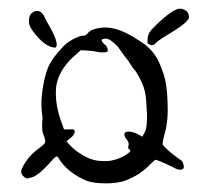

<svg xmlns="http://www.w3.org/2000/svg" viewBox="-20 -553 476 438"><path d="M377.9 -529.3Q385.7 -533.2 391.6 -533.2Q396.5 -533.2 401.4 -530.3Q411.1 -525.4 411.1 -513.7Q411.1 -502 357.4 -470.7Q335.9 -457 334 -453.1Q331.1 -450.2 327.1 -450.2Q326.2 -450.2 325.2 -450.2Q318.4 -451.2 316.4 -455.1Q316.4 -458 316.4 -460Q316.4 -470.7 321.3 -479.5Q327.1 -488.3 346.7 -505.9Q366.2 -523.4 377.9 -529.3ZM51.8 -522.5Q58.6 -528.3 64.5 -528.3Q73.2 -528.3 80.1 -517.6Q84 -507.8 97.7 -484.4Q109.4 -461.9 109.4 -451.2Q109.4 -446.3 106.4 -444.3Q83 -444.3 54.7 -482.4Q44.9 -496.1 45.9 -505.9Q45.9 -507.8 45.9 -508.8Q47.9 -519.5 51.8 -522.5ZM194.3 -486.3Q207 -490.2 219.7 -490.2Q230.5 -490.2 242.2 -487.3Q266.6 -481.4 302.7 -457Q320.3 -445.3 331.1 -430.7Q341.8 -417 351.6 -388.7Q361.3 -362.3 362.3 -319.3Q364.3 -277.3 355.5 -247.1Q349.6 -225.6 351.6 -222.7Q352.5 -219.7 369.1 -205.1Q386.7 -191.4 395.5 -185.5Q399.4 -177.7 399.4 -171.9Q399.4 -168.9 397.5 -168Q390.6 -162.1 374 -171.9Q339.8 -188.5 334 -188.5Q333 -188.5 316.4 -171.9Q298.8 -155.3 278.3 -146.5Q258.8 -135.7 227.5 -134.8Q223.6 -134.8 219.7 -134.8Q193.4 -134.8 177.7 -140.6Q158.2 -148.4 140.6 -162.1Q123 -175.8 112.3 -194.3Q109.4 -199.2 101.6 -190.4Q64.5 -147.5 47.9 -147.5Q42 -143.6 35.2 -149.4Q28.3 -154.3 28.3 -162.1Q28.3 -168 39.1 -184.6Q50.8 -202.1 70.3 -215.8Q81.1 -223.6 83 -228.5Q84 -233.4 79.1 -246.1Q74.2 -256.8 77.1 -284.2Q72.3 -314.5 76.2 -341.8Q81.1 -378.9 89.8 -399.4Q98.6 -419.9 121.1 -443.4Q129.9 -454.1 145.5 -462.9Q162.1 -471.7 170.9 -471.7Q175.8 -471.7 179.7 -476.6Q184.6 -483.4 194.3 -486.3ZM249 -446.3Q231.4 -464.8 221.7 -464.8Q211.9 -464.8 211.9 -460.9Q211.9 -457 221.7 -449.2Q232.4 -432.6 216.8 -433.6Q210 -432.6 192.4 -436.5Q183.6 -437.5 164.1 -438.5Q159.2 -433.6 144.5 -420.9Q114.3 -391.6 108.4 -357.4Q107.4 -348.6 107.4 -338.9Q107.4 -311.5 118.2 -279.3Q121.1 -272.5 126 -257.8Q128.9 -257.8 138.7 -257.8Q151.4 -259.8 150.4 -252Q149.4 -244.1 139.6 -237.3Q136.7 -234.4 131.8 -230.5Q134.8 -226.6 144.5 -216.8Q158.2 -204.1 175.8 -195.3Q193.4 -185.5 215.8 -185.5Q220.7 -185.5 226.6 -185.5Q254.9 -189.5 273.4 -204.1Q280.3 -209 275.4 -211.9Q270.5 -214.8 273.4 -221.7Q274.4 -228.5 269.5 -234.4Q263.7 -240.2 263.7 -247.1Q264.6 -252.9 273.4 -252.9Q282.2 -252.9 293.9 -247.1Q297.9 -245.1 304.7 -241.2Q306.6 -244.1 310.5 -252Q315.4 -260.7 315.4 -287.1Q315.4 -294.9 314.5 -304.7Q313.5 -335 309.6 -347.7Q306.6 -360.4 295.9 -379.9Q289.1 -391.6 287.1 -393.6Q283.2 -396.5 273.4 -413.1Q263.7 -424.8 249 -446.3Z"/></svg>

Font: Yahfie
Style: Heavy
Weight: 600
Designer: Joe Palazzolo
Foundry: jozolo LLC
Version: Version 001.000